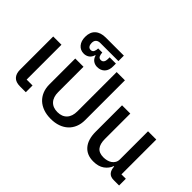

<svg xmlns="http://www.w3.org/2000/svg" viewBox="-119 -1335 1793 1793"><g transform="rotate(45 777.5 -438.5)"><path d="M213 0Q156 0 129 -29Q102 -58 102 -110V-549H211V-89H289V0Z M629 12Q574 12 530.5 -3.5Q487 -19 456.5 -47.5Q426 -76 409.5 -116.5Q393 -157 393 -207V-549H502V-215Q502 -149 535.5 -113Q569 -77 629 -77Q689 -77 722.5 -113Q756 -149 756 -215V-733H865V-207Q865 -157 848.5 -116.5Q832 -76 801.5 -47.5Q771 -19 727.5 -3.5Q684 12 629 12Z M417 -637Q371 -637 343 -670Q315 -703 315 -758Q315 -822 352.5 -855.5Q390 -889 456 -889H695V-817H456Q429 -817 413.5 -803Q398 -789 398 -760Q398 -737 408 -722Q418 -707 438 -707Q461 -707 469.5 -726Q478 -745 478 -767H532Q532 -745 540.5 -726Q549 -707 572 -707Q592 -707 602 -722Q612 -737 612 -760V-784H695V-748Q695 -695 667.5 -666Q640 -637 593 -637Q564 -637 540.5 -653Q517 -669 507 -704H503Q493 -669 469.5 -653Q446 -637 417 -637Z M1191 12Q1105 12 1058 -43.5Q1011 -99 1011 -201V-549H1120V-213Q1120 -149 1146.5 -115.5Q1173 -82 1232 -82Q1254 -82 1276 -87.5Q1298 -93 1315.5 -105Q1333 -117 1343.5 -135.5Q1354 -154 1354 -179V-549H1463V-89H1521V0H1449Q1407 0 1386 -24.5Q1365 -49 1363 -93H1358Q1341 -47 1299.5 -17.5Q1258 12 1191 12Z"/></g></svg>

Font: IBM Plex Thai Medium
Style: Regular
Weight: 500
Designer: Mike Abbink, Paul van der Laan, Pieter van Rosmalen, Ben Mitchell, Mark Frömberg
Foundry: Bold Monday
Version: Version 1.0